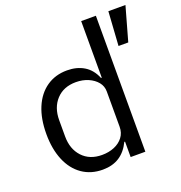

<svg xmlns="http://www.w3.org/2000/svg" viewBox="-134 -855 925 982"><g transform="rotate(-20 328.0 -364.0)"><path d="M415 0V-84H411Q388 -36 350.5 -12Q313 12 260 12Q196 12 148.5 -21Q101 -54 75.5 -115Q50 -176 50 -258Q50 -341 75.5 -401.5Q101 -462 148.5 -495Q196 -528 260 -528Q313 -528 352 -504.5Q391 -481 411 -432H415V-740H495V0ZM282 -60Q319 -60 349 -72.5Q379 -85 397 -108.5Q415 -132 415 -165V-357Q415 -386 397 -408Q379 -430 349 -443Q319 -456 282 -456Q215 -456 175.5 -413.5Q136 -371 136 -302V-214Q136 -145 175.5 -102.5Q215 -60 282 -60ZM656 -740 604 -555H551L563 -740Z"/></g></svg>

Font: IBM Plex Sans
Style: Regular
Weight: 400
Designer: Mike Abbink, Paul van der Laan, Pieter van Rosmalen
Foundry: Bold Monday
Version: Version 3.201